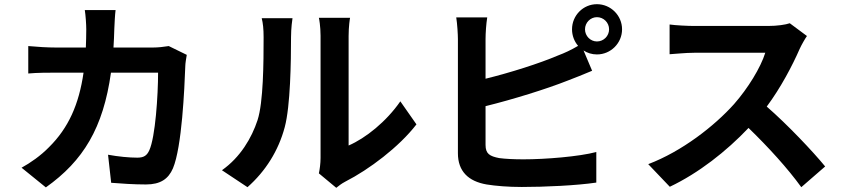

<svg xmlns="http://www.w3.org/2000/svg" viewBox="-20 -850 4040 917"><path d="M786 -630C761 -626 735 -623 710 -623H522C524 -652 525 -682 526 -713C527 -737 529 -779 532 -802H385C389 -778 392 -732 392 -710C392 -680 391 -651 390 -623H247C209 -623 157 -626 115 -630V-499C158 -503 213 -503 247 -503H379C357 -351 307 -239 214 -147C174 -106 125 -72 83 -49L199 45C378 -82 473 -239 510 -503H735C735 -395 722 -195 693 -132C682 -108 668 -97 636 -97C597 -97 545 -102 496 -111L511 23C560 27 620 31 677 31C746 31 784 5 806 -46C849 -148 861 -427 865 -535C865 -546 869 -571 872 -588Z M1162 44C1248 -32 1310 -130 1340 -243C1367 -344 1370 -555 1370 -673C1370 -714 1376 -759 1377 -763H1230C1236 -739 1239 -712 1239 -672C1239 -551 1238 -362 1210 -276C1182 -191 1128 -99 1040 -37ZM1586 47C1599 37 1609 28 1630 17C1742 -40 1886 -148 1969 -256L1892 -366C1825 -269 1726 -190 1645 -155V-678C1645 -723 1651 -762 1652 -765H1503C1504 -762 1511 -724 1511 -679V-96C1511 -69 1507 -41 1503 -22Z M2831 -652C2800 -652 2774 -678 2774 -710C2774 -742 2800 -768 2831 -768C2863 -768 2889 -742 2889 -710C2889 -678 2863 -652 2831 -652ZM2299 -663C2299 -691 2302 -736 2307 -767H2159C2164 -736 2167 -685 2167 -663V-118C2167 -32 2217 16 2304 31C2347 38 2407 43 2472 43C2582 43 2734 36 2828 22V-124C2746 -102 2584 -89 2480 -89C2435 -89 2394 -91 2364 -95C2319 -104 2299 -115 2299 -158V-343C2429 -375 2590 -425 2691 -465C2724 -477 2769 -496 2808 -512L2767 -609C2785 -597 2807 -590 2831 -590C2897 -590 2951 -644 2951 -710C2951 -776 2897 -830 2831 -830C2765 -830 2712 -776 2712 -710C2712 -680 2723 -652 2741 -631C2707 -611 2677 -597 2645 -585C2556 -547 2417 -503 2299 -474Z M3752 -739C3732 -732 3692 -726 3648 -726H3296C3266 -726 3205 -729 3178 -733V-591C3199 -592 3254 -598 3296 -598H3635C3613 -527 3552 -428 3486 -353C3392 -248 3237 -127 3076 -66L3179 42C3316 -23 3449 -127 3555 -239C3649 -148 3742 -46 3807 44L3921 -55C3862 -127 3741 -255 3642 -341C3709 -431 3765 -538 3799 -616C3808 -636 3826 -667 3834 -678Z"/></svg>

Font: Source Han Sans SC Bold
Style: Regular
Weight: 700
Designer: Ryoko NISHIZUKA (kana & ideographs); Paul D. Hunt (Latin, Greek & Cyrillic); Wenlong ZHANG (bopomofo); Sandoll Communica
Foundry: Adobe Systems Incorporated
Version: Version 1.001;PS 1.001;hotconv 1.0.78;makeotf.lib2.5.61930